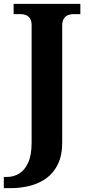

<svg xmlns="http://www.w3.org/2000/svg" viewBox="-40 -734 457 994"><path d="M-20.3 240V182H-2.6Q29.4 182 58.2 165.2Q87.1 148.4 105.4 109.1Q123.7 69.7 123.7 3.2V-602.8Q123.7 -625.3 115.4 -638.1Q107.1 -650.8 94.1 -655.9Q81.1 -661 67.2 -661H30.5V-714H376V-661H339.8Q325.3 -661 312.1 -655.7Q298.9 -650.4 290.5 -637.4Q282.1 -624.5 282.1 -600.6V2.2Q282.1 69.8 260 115.6Q237.9 161.5 200.2 188.7Q162.5 215.8 114.9 227.9Q67.3 240 15.9 240Z"/></svg>

Font: Noto Serif Malayalam
Style: Regular
Weight: 400
Designer: Indian type Foundry, Jelle Bosma, Monotype Design Team
Foundry: Monotype Imaging Inc.
Version: Version 2.103